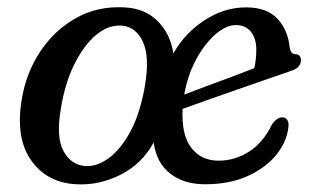

<svg xmlns="http://www.w3.org/2000/svg" viewBox="-20 -490 852 521"><path d="M317.5 -470Q373 -467.5 407.8 -432.8Q442.5 -398 450.5 -345Q481.5 -400.5 535.2 -435.2Q589 -470 647.5 -470Q704.5 -470 733 -439Q761.5 -408 766 -361.5Q769 -343.5 780.5 -343Q796.5 -343 796.5 -326.5Q796.5 -305 766.5 -296.5Q739 -287 699.8 -273.5Q660.5 -260 618 -245Q575.5 -230 537.8 -216.8Q500 -203.5 475.5 -194.5Q472 -124 499 -89Q526 -54 573 -54Q618 -54 656.5 -79Q695 -104 718 -152.5Q732 -172 746.5 -171.5Q755 -171.5 759.2 -165Q763.5 -158.5 763 -149Q760 -109 731.8 -72.5Q703.5 -36 653.8 -13Q604 10 536.5 10Q479 10 441.8 -19Q404.5 -48 397 -103.5Q366 -46 307.8 -16.2Q249.5 13.5 187 10Q107.5 6 64.5 -55Q21.5 -116 39 -220Q50.5 -291.5 88.8 -349.5Q127 -407.5 185.8 -440.8Q244.5 -474 317.5 -470ZM620.5 -422Q593.5 -422 564.2 -396.5Q535 -371 512 -328.2Q489 -285.5 480 -233.5Q505 -243 539.2 -255.8Q573.5 -268.5 608.5 -281.5Q643.5 -294.5 670 -305Q675.5 -329 675.5 -355Q675.5 -385.5 660.8 -403.8Q646 -422 620.5 -422ZM212 -39.5Q243.5 -37.5 276 -61.5Q308.5 -85.5 334.8 -135Q361 -184.5 373.5 -258.5Q386.5 -337 367.5 -377.2Q348.5 -417.5 310 -420.5Q273.5 -423 240 -394.5Q206.5 -366 181.2 -314.5Q156 -263 145.5 -197Q131.5 -118.5 152.2 -80.2Q173 -42 212 -39.5Z"/></svg>

Font: Fraunces 9pt Soft
Style: Italic
Weight: 400
Italic angle: -16°
Version: Version 1.000;[0bf87f6ff]